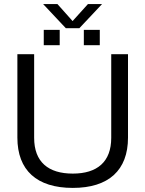

<svg xmlns="http://www.w3.org/2000/svg" viewBox="-20 -909 711 939"><path d="M191 -889 302 -771H368L479 -889H410L335 -806L261 -889ZM194 -688H272V-763H194ZM390 -688H468V-763H390ZM336 -60C216 -60 147 -117 147 -235V-644H65V-236C65 -76 160 10 336 10C511 10 606 -76 606 -236V-644H524V-235C524 -117 455 -60 336 -60Z"/></svg>

Font: Kanit Light
Style: Regular
Weight: 300
Designer: Katatrad Team
Foundry: CadsonDemak
Version: Version 1.000;PS 001.000;hotconv 1.0.88;makeotf.lib2.5.64775